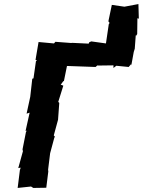

<svg xmlns="http://www.w3.org/2000/svg" viewBox="-20 -920 704 946"><path d="M627 -598 639 -664 644 -680 649 -748 650 -743 656 -752 657 -830 664 -828 662 -900 593 -887 531 -896 514 -815 520 -807 516 -801 502 -706 430 -716 420 -712 417 -705 333 -709V-708L253 -714L246 -706L170 -713L155 -625L162 -623L157 -618L145 -534L139 -532L129 -443L111 -360L126 -365L106 -275L112 -276L108 -270L91 -184L93 -175L70 -92L82 -94L78 -82L67 6L133 -1L144 6L208 5L218 -75L217 -84L227 -165L248 -243L251 -245L245 -253L266 -330L272 -413L267 -418L292 -498L279 -503L284 -509L291 -519L295 -521L310 -595L451 -590L460 -598L462 -597L539 -598V-585L553 -596L614 -590L626 -604Z"/></svg>

Font: Asimov Print
Style: DIt
Weight: 250
Width: 0
Designer: Google
Version: Version 2.000980: 2014